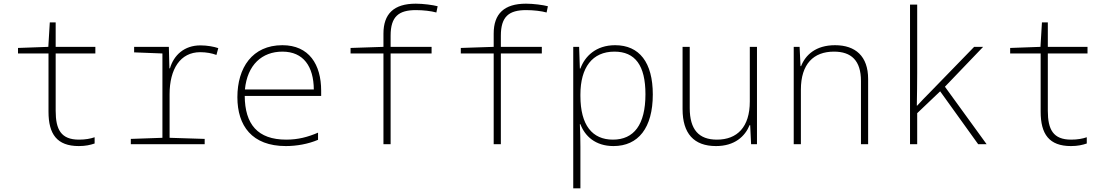

<svg xmlns="http://www.w3.org/2000/svg" viewBox="-20 -785 6040 1045"><path d="M409 10C446 10 471 4 495 -4V-38C472 -30 444 -25 410 -25C312 -25 283 -80 283 -182V-494H499V-530H283V-663H251L243 -530L78 -524V-494H244V-177C244 -55 290 10 409 10Z M692 0H1094V-29L903 -35V-272C903 -409 961 -501 1070 -501C1103 -501 1134 -495 1158 -486L1168 -523C1145 -531 1108 -538 1071 -538C983 -538 926 -485 905 -413H902L899 -530H710V-500L864 -494V-35L692 -29Z M1536 10C1594 10 1657 -1 1711 -24V-63C1655 -39 1602 -25 1538 -25C1382 -25 1313 -109 1312 -263H1728V-291C1728 -434 1662 -539 1517 -539C1353 -539 1272 -416 1272 -256C1272 -101 1351 10 1536 10ZM1688 -298H1313C1326 -432 1406 -504 1517 -504C1632 -504 1687 -423 1688 -298Z M2067 0H2106V-494H2329V-530H2106V-591C2106 -696 2151 -730 2244 -730C2283 -730 2327 -725 2355 -717L2362 -751C2336 -758 2283 -765 2243 -765C2124 -765 2067 -710 2067 -602V-530L1888 -524V-494H2067Z M2667 0H2706V-494H2929V-530H2706V-591C2706 -696 2751 -730 2844 -730C2883 -730 2927 -725 2955 -717L2962 -751C2936 -758 2883 -765 2843 -765C2724 -765 2667 -710 2667 -602V-530L2488 -524V-494H2667Z M3100 240H3139V14C3139 -25 3138 -68 3136 -109H3139C3163 -45 3220 10 3319 10C3454 10 3533 -89 3533 -271C3533 -445 3460 -539 3328 -539C3223 -539 3163 -478 3139 -412H3136L3132 -530H3100ZM3316 -25C3204 -25 3139 -103 3139 -263V-270C3139 -418 3204 -504 3324 -504C3437 -504 3493 -429 3493 -272C3493 -106 3430 -25 3316 -25Z M3877 10C3979 10 4035 -43 4060 -104H4063L4068 0H4100V-530H4061V-233C4061 -93 3992 -25 3882 -25C3784 -25 3734 -79 3734 -197V-530H3695V-191C3695 -59 3756 10 3877 10Z M4300 0H4339V-297C4339 -437 4408 -504 4519 -504C4613 -504 4666 -456 4666 -344V0H4705V-355C4705 -479 4636 -539 4525 -539C4420 -539 4364 -486 4340 -425H4337L4332 -530H4300Z M4933 0H4972V-169L5097 -288L5304 0H5350L5123 -313L5331 -530H5282L5041 -282C5015 -256 4993 -233 4972 -210H4970C4971 -270 4972 -327 4972 -387V-760H4933Z M5809 10C5846 10 5871 4 5895 -4V-38C5872 -30 5844 -25 5810 -25C5712 -25 5683 -80 5683 -182V-494H5899V-530H5683V-663H5651L5643 -530L5478 -524V-494H5644V-177C5644 -55 5690 10 5809 10Z"/></svg>

Font: Noto Sans Mono ExtraLight
Style: Regular
Weight: 200
Designer: Monotype Design Team
Foundry: Monotype Imaging Inc.
Version: Version 2.014